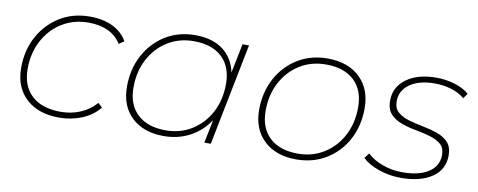

<svg xmlns="http://www.w3.org/2000/svg" viewBox="-51 -742 2399 963"><g transform="rotate(10 1148.0 -260.0)"><path d="M277 3Q170 3 108.5 -54.5Q47 -112 47 -210Q47 -300 85.5 -370.5Q124 -441 190.5 -482Q257 -523 343 -523Q410 -523 459 -499.5Q508 -476 534 -431L508 -413Q458 -492 341 -492Q266 -492 207 -455.5Q148 -419 114 -355.5Q80 -292 80 -211Q80 -124 132 -75.5Q184 -27 280 -27Q334 -27 381 -47Q428 -67 459 -104L481 -84Q448 -42 393.5 -19.5Q339 3 277 3Z M809 3Q707 3 646.5 -54Q586 -111 586 -210Q586 -299 624 -370Q662 -441 728 -482Q794 -523 880 -523Q967 -523 1021 -482.5Q1075 -442 1090 -370L1120 -519H1153L1050 0H1017L1041 -119Q1004 -62 944 -29.5Q884 3 809 3ZM815 -27Q889 -27 947.5 -63.5Q1006 -100 1039.5 -163.5Q1073 -227 1073 -308Q1073 -396 1021.5 -444Q970 -492 878 -492Q803 -492 744.5 -455.5Q686 -419 652.5 -355.5Q619 -292 619 -211Q619 -124 670.5 -75.5Q722 -27 815 -27Z M1484 3Q1381 3 1320 -54.5Q1259 -112 1259 -210Q1259 -299 1297 -370Q1335 -441 1401.5 -482Q1468 -523 1554 -523Q1658 -523 1718.5 -465Q1779 -407 1779 -309Q1779 -219 1741 -148.5Q1703 -78 1636.5 -37.5Q1570 3 1484 3ZM1488 -27Q1562 -27 1620.5 -63.5Q1679 -100 1712.5 -163.5Q1746 -227 1746 -308Q1746 -396 1694.5 -444Q1643 -492 1551 -492Q1476 -492 1417.5 -455.5Q1359 -419 1325.5 -355.5Q1292 -292 1292 -211Q1292 -124 1343.5 -75.5Q1395 -27 1488 -27Z M2018 3Q1958 3 1904 -16Q1850 -35 1821 -64L1841 -90Q1871 -61 1919 -43.5Q1967 -26 2020 -26Q2106 -26 2154 -58Q2202 -90 2202 -146Q2202 -182 2180 -200.5Q2158 -219 2123.5 -229Q2089 -239 2050 -246Q2011 -253 1976.5 -265.5Q1942 -278 1920 -302Q1898 -326 1898 -370Q1898 -439 1955.5 -481Q2013 -523 2108 -523Q2156 -523 2202 -509Q2248 -495 2275 -470L2257 -445Q2229 -469 2188.5 -481Q2148 -493 2105 -493Q2025 -493 1978 -460Q1931 -427 1931 -372Q1931 -336 1953 -317Q1975 -298 2009.5 -288Q2044 -278 2083 -270.5Q2122 -263 2156.5 -251Q2191 -239 2213 -215.5Q2235 -192 2235 -149Q2235 -77 2176 -37Q2117 3 2018 3Z"/></g></svg>

Font: Montserrat ExtraLight
Style: Italic
Weight: 200
Italic angle: -11.3°
Designer: Julieta Ulanovsky
Foundry: Julieta Ulanovsky
Version: Version 9.000; ttfautohint (v1.8.4.7-5d5b)